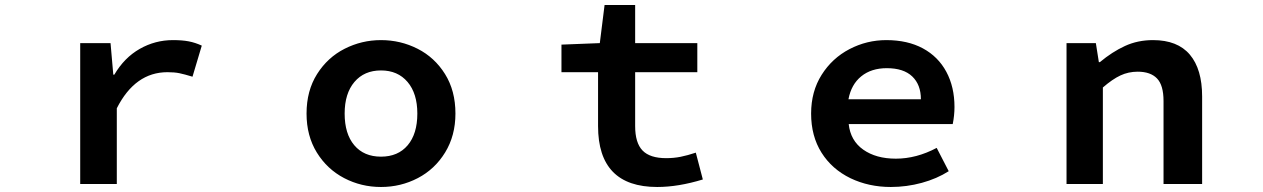

<svg xmlns="http://www.w3.org/2000/svg" viewBox="-20 -734 5040 766"><path d="M300 -562H421L432 -436H436Q476 -504 537.5 -539Q599 -574 670 -574Q707 -574 733 -569Q759 -564 785 -552L748 -428Q715 -438 695.5 -442Q676 -446 648 -446Q519 -446 446 -302V0H300Z M1203 -281Q1203 -372 1245 -438.5Q1287 -505 1355 -539.5Q1423 -574 1500 -574Q1578 -574 1646 -539.5Q1714 -505 1755.5 -438.5Q1797 -372 1797 -281Q1797 -193 1756 -126Q1715 -59 1647 -23.5Q1579 12 1500 12Q1421 12 1353 -23.5Q1285 -59 1244 -125.5Q1203 -192 1203 -281ZM1645 -281Q1645 -361 1606 -407Q1567 -453 1500 -453Q1433 -453 1394 -407Q1355 -361 1355 -281Q1355 -200 1393.5 -154.5Q1432 -109 1500 -109Q1568 -109 1606.5 -154.5Q1645 -200 1645 -281Z M2366 -231V-446H2220V-556L2373 -562L2392 -714H2514V-562H2762V-446H2514V-231Q2514 -164 2543.5 -133.5Q2573 -103 2638 -103Q2668 -103 2695.5 -108.5Q2723 -114 2756 -125L2784 -18Q2686 12 2602 12Q2366 12 2366 -231Z M3373 -23Q3299 -59 3257.5 -125Q3216 -191 3216 -281Q3216 -369 3258 -435.5Q3300 -502 3369 -538Q3438 -574 3516 -574Q3601 -574 3662 -541Q3723 -508 3755.5 -447.5Q3788 -387 3788 -307Q3788 -274 3781 -239H3366Q3373 -173 3424 -137Q3475 -101 3554 -101Q3636 -101 3717 -144L3765 -51Q3718 -21 3657.5 -4.5Q3597 12 3534 12Q3446 12 3373 -23ZM3518 -462Q3456 -462 3416 -429.5Q3376 -397 3365 -338H3654Q3654 -396 3619.5 -429Q3585 -462 3518 -462Z M4235 -562H4352L4364 -486H4368Q4417 -527 4468 -550.5Q4519 -574 4580 -574Q4678 -574 4727 -516Q4776 -458 4776 -349V0H4622V-331Q4622 -394 4596 -421Q4570 -448 4519 -448Q4482 -448 4450 -433Q4418 -418 4380 -385V0H4235Z"/></svg>

Font: Merged Yaku Han JP
Style: Bold
Weight: 700
Designer: Ryoko NISHIZUKA 西塚涼子 (kana, bopomofo & ideographs); Paul D. Hunt (Latin, Greek & Cyrillic); Sandoll Communications 산돌커뮤니
Foundry: Adobe
Version: Version 2.004